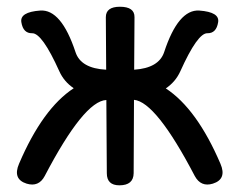

<svg xmlns="http://www.w3.org/2000/svg" viewBox="-20 -537 723 566"><path d="M332 9.3Q294.9 9.3 294.9 -26.4Q294.4 -134.3 293.5 -242.2Q227.5 -239.3 111.8 -18.1Q94.2 15.1 58.6 4.4Q16.6 -8.8 36.1 -54.2Q105.5 -216.8 197.3 -276.9Q168.5 -296.4 154.8 -327.1Q104 -439.9 74.7 -439Q48.3 -438.5 43 -471.2Q37.6 -501.5 98.6 -505.9Q160.6 -510.3 202.6 -383.3Q218.3 -335.4 293 -331.5Q292.5 -409.2 292 -486.3Q292 -517.1 333.5 -517.1Q377 -517.1 376.5 -486.3Q376 -409.2 375.5 -331.5Q448.2 -336.4 463.9 -383.3Q505.4 -509.8 567.4 -505.9Q628.4 -501.5 623 -471.2Q617.7 -438.5 591.3 -439Q562.5 -439.9 511.7 -327.1Q497.6 -295.9 468.8 -276.4Q560.5 -216.3 629.9 -54.2Q649.4 -8.8 607.4 4.4Q572.3 15.1 554.2 -18.1Q439.9 -236.8 375 -242.7L374 -26.4Q373.5 9.3 332 9.3Z"/></svg>

Font: Comic Relief
Style: Regular
Weight: 400
Designer: Jeff Davis
Foundry: Loudifier
Version: Version 1.0